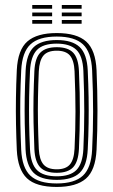

<svg xmlns="http://www.w3.org/2000/svg" viewBox="-20 -740 453 768"><path d="M207 7.8Q124.2 7.8 87.6 -27.1Q51 -62 47.2 -140.5Q45 -192 44 -243.5Q43 -295 43.8 -348.6Q44.5 -402.2 47.2 -459.5Q51.2 -541.2 89.8 -574.5Q128.2 -607.8 207 -607.8Q287.5 -607.8 325 -573.6Q362.5 -539.5 366.2 -459.2Q369.8 -378.2 369.9 -297.9Q370 -217.5 366.2 -140.5Q362 -58.8 323.6 -25.5Q285.2 7.8 207 7.8ZM207 -6.2Q278.2 -6.2 311.6 -37.4Q345 -68.5 348.5 -141.5Q352.2 -214.2 352.4 -292.8Q352.5 -371.2 348.5 -458.5Q345.2 -531.5 311.9 -562.6Q278.5 -593.8 207 -593.8Q135.2 -593.8 101.9 -562.6Q68.5 -531.5 64.8 -458.5Q62 -399 61.2 -345.8Q60.5 -292.5 61.5 -242.5Q62.5 -192.5 64.8 -141.2Q68.2 -69 101.4 -37.6Q134.5 -6.2 207 -6.2ZM207 -20.5Q142.5 -20.5 114 -49.2Q85.5 -78 82.2 -142.5Q80 -195 79 -245.5Q78 -296 78.9 -348.1Q79.8 -400.2 82.5 -457.5Q85.8 -524 115.2 -551.9Q144.8 -579.8 207 -579.8Q269 -579.8 298.5 -552Q328 -524.2 331 -457.8Q333.5 -403 334.4 -351.2Q335.2 -299.5 334.5 -248Q333.8 -196.5 331 -142.5Q327.8 -76.5 298.5 -48.5Q269.2 -20.5 207 -20.5ZM207 -34.8Q261 -34.8 285.8 -60Q310.5 -85.2 313.5 -143.8Q317 -219.5 317.1 -294Q317.2 -368.5 313.5 -456.5Q310.8 -516.8 285 -541.1Q259.2 -565.5 207 -565.5Q151.8 -565.5 127.4 -539.8Q103 -514 100 -456.2Q97.5 -402.5 96.6 -352Q95.8 -301.5 96.5 -250.2Q97.2 -199 100 -143Q103 -84.2 128.1 -59.5Q153.2 -34.8 207 -34.8ZM207 -48.8Q161.8 -48.8 140.9 -70.8Q120 -92.8 117.5 -143.2Q115.2 -198.2 114.2 -248.6Q113.2 -299 114.1 -349.8Q115 -400.5 117.5 -455.8Q120 -508 141.4 -529.6Q162.8 -551.2 207 -551.2Q252 -551.2 272.8 -529.2Q293.5 -507.2 295.8 -455.8Q299.8 -366 299.5 -291.6Q299.2 -217.2 295.8 -144.2Q293.2 -92.8 272.4 -70.8Q251.5 -48.8 207 -48.8ZM207 -62.8Q243 -62.8 259.5 -82Q276 -101.2 278.2 -145Q281.8 -221.2 281.9 -293.1Q282 -365 278.2 -455Q276.2 -498.2 259.9 -517.8Q243.5 -537.2 207 -537.2Q170.2 -537.2 153.9 -517.9Q137.5 -498.5 135.2 -455.2Q132.8 -399.5 131.9 -349.5Q131 -299.5 131.9 -249.6Q132.8 -199.8 135.2 -143.8Q137.5 -101.2 154.1 -82Q170.8 -62.8 207 -62.8ZM227.2 -705V-720H306.5V-705ZM109 -645V-660H188.5V-645ZM109 -675V-690H188.5V-675ZM109 -705V-720H188.5V-705ZM227.2 -645V-660H306.5V-645ZM227.2 -675V-690H306.5V-675Z"/></svg>

Font: Big Shoulders Inline Text Thin Medium
Style: Regular
Weight: 500
Version: Version 2.002